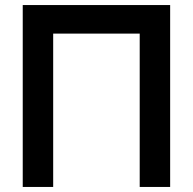

<svg xmlns="http://www.w3.org/2000/svg" viewBox="-20 -740 764 760"><path d="M70 0H190.5V-607H533V0H653.5V-720H70Z"/></svg>

Font: Eudonet
Style: Bold
Weight: 700
Designer: Mikhail Sharanda
Foundry: Mikhail Sharanda
Version: Version 4.503;Glyphs 3.1.2 (3151)